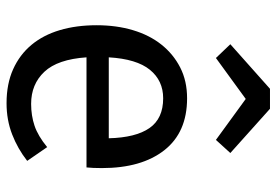

<svg xmlns="http://www.w3.org/2000/svg" viewBox="-149 -683 844 586"><g transform="rotate(90 273.0 -390.0)"><path d="M155 -232Q161 -144 199 -103.5Q237 -63 297 -63Q333 -63 364 -73.5Q395 -84 429 -112L471 -51Q434 -22 390 -5Q346 12 295 12Q236 12 191.5 -8Q147 -28 117 -64Q87 -100 72 -150.5Q57 -201 57 -263Q57 -323 72 -373.5Q87 -424 116 -460.5Q145 -497 186 -518Q227 -539 280 -539Q384 -539 438.5 -469.5Q493 -400 493 -279Q493 -265 492.5 -253Q492 -241 491 -232ZM280 -466Q226 -466 193 -425.5Q160 -385 155 -300H402Q400 -382 371 -424Q342 -466 280 -466ZM157 -627 115 -671 251 -792H312L447 -671L407 -627L282 -718Z"/></g></svg>

Font: Feura Sans
Style: Regular
Weight: 400
Designer: Carrois Corporate & Edenspiekermann
Foundry: Carrois Corporate GbR & Edenspiekermann AG
Version: Version 1.001